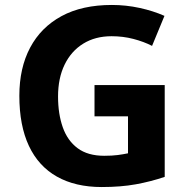

<svg xmlns="http://www.w3.org/2000/svg" viewBox="-20 -744 764 774"><path d="M361 -401H644V-31Q588 -12 527.5 -1Q467 10 390 10Q284 10 209.5 -32Q135 -74 96.5 -156Q58 -238 58 -358Q58 -470 101.5 -552Q145 -634 228 -679Q311 -724 431 -724Q488 -724 543 -712Q598 -700 643 -680L593 -559Q560 -576 518 -587Q476 -598 430 -598Q364 -598 315.5 -568Q267 -538 240.5 -483.5Q214 -429 214 -355Q214 -285 233 -231Q252 -177 293 -146.5Q334 -116 400 -116Q432 -116 454.5 -119Q477 -122 496 -126V-275H361Z"/></svg>

Font: Noto Sans Adlam Unjoined
Style: Bold
Weight: 700
Version: Version 3.001